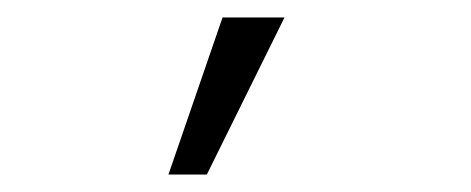

<svg xmlns="http://www.w3.org/2000/svg" viewBox="-20 -124 540 220"><path d="M173 76 235 -104H306L217 76Z"/></svg>

Font: Vazir Code FD
Style: Code-FD
Weight: 400
Foundry: DejaVu fonts team - Redesigned by Saber Rastikerdar
Version: Version 1.1.2